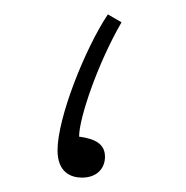

<svg xmlns="http://www.w3.org/2000/svg" viewBox="-20 -243 259 267"><path d="M94 4C116 4 126 -10 126 -25C126 -43 112 -50 90 -53C90 -79 116 -155 149 -212L130 -223C98 -175 60 -79 60 -34C60 -3 79 4 94 4Z"/></svg>

Font: Noto Sans Arabic UI XCn Th
Style: Regular
Weight: 100
Width: 2
Designer: Monotype Design Team, Nadine Chahine and Nizar Qandah
Foundry: Monotype Imaging Inc.
Version: Version 2.010